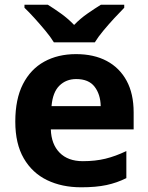

<svg xmlns="http://www.w3.org/2000/svg" viewBox="-20 -786 631 816"><path d="M303 -556Q379 -556 433.5 -527Q488 -498 518 -443Q548 -388 548 -308V-236H196Q198 -173 233.5 -137Q269 -101 332 -101Q385 -101 428 -111.5Q471 -122 517 -144V-29Q477 -9 432.5 0.5Q388 10 325 10Q243 10 180 -20.5Q117 -51 81 -113Q45 -175 45 -269Q45 -365 77.5 -428.5Q110 -492 168 -524Q226 -556 303 -556ZM304 -450Q261 -450 232.5 -422Q204 -394 199 -335H408Q407 -385 382 -417.5Q357 -450 304 -450ZM209 -606Q195 -629 172.5 -656Q150 -683 126.5 -709Q103 -735 84 -753V-766H183Q209 -750 239 -728.5Q269 -707 295 -680Q321 -707 352 -728.5Q383 -750 409 -766H508V-753Q490 -735 466 -709Q442 -683 419.5 -656Q397 -629 383 -606Z"/></svg>

Font: Noto Sans Thaana
Style: Regular
Weight: 400
Designer: Monotype Design Team
Foundry: Monotype Imaging Inc.
Version: Version 2.001